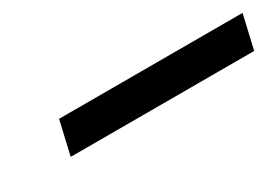

<svg xmlns="http://www.w3.org/2000/svg" viewBox="-10 -1004 581 406"><g transform="rotate(-30 280.5 -801.0)"><path d="M94 -760 113 -842H561L542 -760Z"/></g></svg>

Font: Noto Sans UI Medium
Style: Italic
Weight: 500
Italic angle: -12°
Designer: Monotype Design Team
Foundry: Monotype Imaging Inc.
Version: Version 1.901